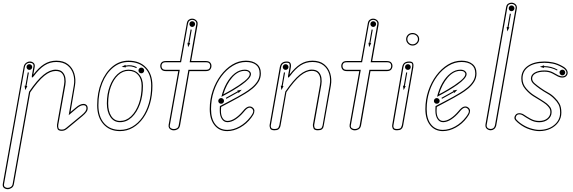

<svg xmlns="http://www.w3.org/2000/svg" viewBox="-45 -948 4172 1397"><path d="M11.5 428.5Q-5 428.5 -16.5 418.8Q-28 409 -24.5 389.5L127.5 -463Q129.5 -475 136.8 -483.2Q144 -491.5 153.5 -496Q163 -500.5 172 -500.5Q188 -500.5 199.2 -490.5Q210.5 -480.5 207.5 -461.5L197.5 -405Q236 -456 276 -481.2Q316 -506.5 364.5 -506.5Q417.5 -506.5 450.2 -480.5Q483 -454.5 495.8 -412.8Q508.5 -371 500.5 -324.5L468 -133L505.5 -164.5Q513.5 -171.5 520.8 -176.5Q528 -181.5 535 -185Q542 -188.5 548.8 -190.2Q555.5 -192 561.5 -192Q575.5 -192 584.2 -184Q593 -176 593 -160Q593 -146 583.5 -132.8Q574 -119.5 555.5 -104L442 -10Q431 -1.5 422.2 1.2Q413.5 4 404 4Q378 4 373 -12.2Q368 -28.5 370 -41.5L421 -330.5Q425.5 -354.5 422.2 -377.8Q419 -401 404.5 -416.2Q390 -431.5 360 -431.5Q320.5 -431.5 276.5 -395.8Q232.5 -360 175 -276.5L56 392Q53 410.5 39 419.5Q25 428.5 11.5 428.5ZM11.5 419Q23 419 33.8 412Q44.5 405 47 391L166.5 -280.5Q224.5 -365.5 271 -403.2Q317.5 -441 360 -441Q394 -441 410.5 -423.2Q427 -405.5 431 -379.8Q435 -354 430.5 -329.5L379 -40Q377 -28 380.5 -16.5Q384 -5 404 -5Q412.5 -5 419.5 -7.2Q426.5 -9.5 436 -17L550 -111Q567.5 -125.5 575.8 -137.2Q584 -149 584 -160Q584 -172 578.5 -177.2Q573 -182.5 561.5 -182.5Q551 -182.5 538.8 -176.8Q526.5 -171 511 -157.5L455 -110L492 -326Q499.5 -371 487.5 -410Q475.5 -449 444.8 -473Q414 -497 364.5 -497Q317.5 -497 278.8 -472Q240 -447 201 -394.5Q192.5 -383.5 188.8 -384Q185 -384.5 187 -398L198.5 -463.5Q201 -477.5 193.2 -484.2Q185.5 -491 172 -491Q164.5 -491 156.8 -487.8Q149 -484.5 143.5 -478Q138 -471.5 136 -461.5L-15.5 391Q-18 405.5 -10 412.2Q-2 419 11.5 419ZM138.5 -292.5 134 -324.5 140 -324 157 -421.5 165 -420 148 -322.5 154 -321.5ZM168.5 -439.5Q160 -439.5 154 -445.5Q148 -451.5 148 -460Q148 -469 154 -475Q160 -481 168.5 -481Q177 -481 183.2 -475Q189.5 -469 189.5 -460Q189.5 -451.5 183.2 -445.5Q177 -439.5 168.5 -439.5Z M828 6Q752 6 707 -45Q662 -96 662 -182Q662 -274.5 691.8 -347.8Q721.5 -421 773 -463.8Q824.5 -506.5 890 -506.5Q970.5 -506.5 1017.2 -457.8Q1064 -409 1064 -324.5Q1064 -254 1046.5 -193.8Q1029 -133.5 997 -88.8Q965 -44 922 -19Q879 6 828 6ZM828 -3Q877 -3 918.5 -27Q960 -51 990.5 -94.5Q1021 -138 1038 -196.5Q1055 -255 1055 -324.5Q1055 -406 1011.2 -451.5Q967.5 -497 890 -497Q827.5 -497 777.8 -456Q728 -415 699.5 -343.8Q671 -272.5 671 -182Q671 -99 713.2 -51Q755.5 -3 828 -3ZM828 -59Q783.5 -59 758 -97Q732.5 -135 732.5 -195.5Q732.5 -264 753 -319.5Q773.5 -375 809.2 -408Q845 -441 890 -441Q937.5 -441 966.2 -408.2Q995 -375.5 995 -323.5Q995 -249.5 973.2 -189.8Q951.5 -130 913.8 -94.5Q876 -59 828 -59ZM828 -68Q873 -68 908.5 -101.8Q944 -135.5 964.8 -193.2Q985.5 -251 985.5 -323.5Q985.5 -373 960 -402.8Q934.5 -432.5 890 -432.5Q848 -432.5 814.5 -401.2Q781 -370 761.5 -316.2Q742 -262.5 742 -195.5Q742 -137.5 765 -102.8Q788 -68 828 -68ZM840 -461 868 -476.5 868.5 -470.5Q890.5 -475 910 -472.5Q929.5 -470 950.5 -459.5L947 -452.5Q926 -462.5 908.5 -464.8Q891 -467 870 -463L872 -458ZM983.5 -414.5Q974.5 -414.5 968.5 -420.5Q962.5 -426.5 962.5 -435Q962.5 -444 968.5 -450Q974.5 -456 983.5 -456Q992 -456 998 -450Q1004 -444 1004 -435Q1004 -426.5 998 -420.5Q992 -414.5 983.5 -414.5Z M1220 0.5Q1209 0.5 1199.5 -4Q1190 -8.5 1185 -17.5Q1180 -26.5 1182 -39.5L1252 -430.5H1162.5Q1139.5 -430.5 1130.2 -442Q1121 -453.5 1121 -468.5Q1121 -482.5 1130.2 -493.2Q1139.5 -504 1162.5 -504H1265L1314.5 -779.5Q1317 -795.5 1328 -804Q1339 -812.5 1352 -812.5Q1363.5 -812.5 1373.5 -807.2Q1383.5 -802 1389.2 -792Q1395 -782 1392.5 -768L1346 -504H1452Q1475 -504 1484.2 -493.2Q1493.5 -482.5 1493.5 -468.5Q1493.5 -453.5 1484.2 -442Q1475 -430.5 1452 -430.5H1333.5L1265 -35.5Q1261.5 -16.5 1248 -8Q1234.5 0.5 1220 0.5ZM1220 -9Q1232.5 -9 1242.8 -15.2Q1253 -21.5 1255.5 -37L1326 -440H1452Q1471 -440 1477.8 -448Q1484.5 -456 1484.5 -468.5Q1484.5 -480 1477.8 -487.5Q1471 -495 1452 -495H1335L1383 -769.5Q1386 -786 1376 -794.8Q1366 -803.5 1352 -803.5Q1342 -803.5 1333.8 -797Q1325.5 -790.5 1323 -777.5L1272.5 -495H1162.5Q1144 -495 1137 -487.5Q1130 -480 1130 -468.5Q1130 -456 1137 -448Q1144 -440 1162.5 -440H1263L1191 -37.5Q1188 -23 1197.2 -16Q1206.5 -9 1220 -9ZM1323.5 -604.5 1319 -637 1325 -636 1342 -733.5 1350 -732 1333 -634.5 1339 -633.5ZM1353.5 -752Q1345 -752 1339 -758.2Q1333 -764.5 1333 -773Q1333 -781.5 1339 -787.5Q1345 -793.5 1353.5 -793.5Q1362 -793.5 1368.2 -787.5Q1374.5 -781.5 1374.5 -773Q1374.5 -764.5 1368.2 -758.2Q1362 -752 1353.5 -752Z M1608.5 6Q1550 6 1515.5 -37.2Q1481 -80.5 1481 -154.5Q1481 -223.5 1502.2 -286.8Q1523.5 -350 1560.5 -399.5Q1597.5 -449 1644.8 -477.8Q1692 -506.5 1744.5 -506.5Q1793 -506.5 1823 -483Q1853 -459.5 1853 -413.5Q1853 -380 1835.8 -352.5Q1818.5 -325 1792.2 -303.5Q1766 -282 1738.2 -265.5Q1710.5 -249 1689 -237Q1661.5 -221.5 1626 -202.8Q1590.5 -184 1564 -170Q1562.5 -156 1562.5 -141.5Q1562.5 -108 1575.2 -88Q1588 -68 1610 -68Q1635.5 -68 1665 -87.2Q1694.5 -106.5 1722 -139.5Q1744 -167 1761.5 -171.8Q1779 -176.5 1792 -166.5Q1800 -161.5 1804 -152Q1808 -142.5 1804 -127.8Q1800 -113 1783.5 -91.5Q1750 -46.5 1702.5 -20.2Q1655 6 1608.5 6ZM1608.5 -3Q1653 -3 1698.2 -28.2Q1743.5 -53.5 1776.5 -97Q1798.5 -125.5 1797.5 -139Q1796.5 -152.5 1786.5 -159Q1776 -167.5 1762.5 -163Q1749 -158.5 1729 -133.5Q1700.5 -99.5 1669.2 -79.2Q1638 -59 1610 -59Q1584 -59 1569 -82.2Q1554 -105.5 1554 -141.5Q1554 -150 1554.2 -158.8Q1554.5 -167.5 1555 -176Q1582 -190 1619 -209.5Q1656 -229 1684.5 -244.5Q1705.5 -256.5 1732.8 -272.8Q1760 -289 1785.5 -309.8Q1811 -330.5 1827.5 -356.2Q1844 -382 1844 -413.5Q1844 -456 1817.2 -476.5Q1790.5 -497 1744.5 -497Q1694.5 -497 1648.8 -469.2Q1603 -441.5 1567.2 -393.8Q1531.5 -346 1511 -284.2Q1490.5 -222.5 1490.5 -154.5Q1490.5 -83 1522.2 -43Q1554 -3 1608.5 -3ZM1564 -193Q1555.5 -193 1549.2 -199Q1543 -205 1543 -213.5Q1543 -222 1549.2 -228.2Q1555.5 -234.5 1564 -234.5Q1572.5 -234.5 1578.8 -228.2Q1585 -222 1585 -213.5Q1585 -205 1578.8 -199Q1572.5 -193 1564 -193ZM1602 -229 1598 -236 1684.5 -284 1681.5 -289 1714 -295 1691 -271.5 1688.5 -277ZM1566 -243.5Q1579 -299 1604.5 -343.8Q1630 -388.5 1664 -414.8Q1698 -441 1736 -441Q1757.5 -441 1769.2 -431.2Q1781 -421.5 1781 -409Q1781 -393 1762.8 -373Q1744.5 -353 1714.5 -331.8Q1684.5 -310.5 1650 -290Q1629.5 -278 1607.5 -266Q1585.5 -254 1566 -243.5ZM1580 -261.5Q1596 -270 1612.8 -279.2Q1629.5 -288.5 1645.5 -298Q1697 -328 1734.5 -358.2Q1772 -388.5 1772 -409Q1772 -418 1763 -425.2Q1754 -432.5 1736 -432.5Q1686.5 -432.5 1644.2 -384Q1602 -335.5 1580 -261.5Z M1952 0Q1925.5 0 1920.5 -14.5Q1915.5 -29 1916.5 -37L1991 -459.5Q1993.5 -472.5 1999.5 -481.8Q2005.5 -491 2016 -495.8Q2026.5 -500.5 2041.5 -500.5Q2062 -500.5 2068.2 -488.5Q2074.5 -476.5 2071 -457.5L2062 -405.5Q2100.5 -456 2140.2 -481.2Q2180 -506.5 2228.5 -506.5Q2280.5 -506.5 2313 -480.8Q2345.5 -455 2358 -413.8Q2370.5 -372.5 2362.5 -326L2310.5 -33.5Q2310 -30 2307.8 -22Q2305.5 -14 2296.8 -7Q2288 0 2267 0Q2241 0 2236 -15Q2231 -30 2231.5 -39.5L2284 -332.5Q2288 -356 2284.8 -379Q2281.5 -402 2267.2 -417.2Q2253 -432.5 2223.5 -432.5Q2184 -432.5 2140.2 -397Q2096.5 -361.5 2039 -278L1996.5 -35.5Q1996 -32 1993.2 -23.5Q1990.5 -15 1981.5 -7.5Q1972.5 0 1952 0ZM1952 -9.5Q1976 -9.5 1981.2 -20.8Q1986.5 -32 1987.5 -37L2031 -281.5Q2089 -366.5 2135 -404Q2181 -441.5 2223.5 -441.5Q2257 -441.5 2273.5 -424Q2290 -406.5 2293.8 -380.8Q2297.5 -355 2293 -330.5L2241 -38Q2240.5 -30 2244 -19.8Q2247.5 -9.5 2267 -9.5Q2291.5 -9.5 2296.2 -19.5Q2301 -29.5 2302 -34.5L2353.5 -328Q2361.5 -372.5 2350 -411Q2338.5 -449.5 2308 -473.2Q2277.5 -497 2228.5 -497Q2181 -497 2142.8 -472.5Q2104.5 -448 2066 -396Q2046.5 -370.5 2051 -397.5L2062 -459Q2064.5 -476 2060.8 -483.8Q2057 -491.5 2041.5 -491.5Q2028.5 -491.5 2020 -487.8Q2011.5 -484 2006.8 -476.5Q2002 -469 2000 -457.5L1925.5 -35.5Q1924 -28 1928 -18.8Q1932 -9.5 1952 -9.5ZM2002.5 -292.5 1998 -324.5 2004 -324 2021 -421.5 2029 -420 2012 -322.5 2018 -321.5ZM2033 -439.5Q2024.5 -439.5 2018.5 -445.5Q2012.5 -451.5 2012.5 -460Q2012.5 -469 2018.5 -475Q2024.5 -481 2033 -481Q2041.5 -481 2047.8 -475Q2054 -469 2054 -460Q2054 -451.5 2047.8 -445.5Q2041.5 -439.5 2033 -439.5Z M2537 0.5Q2526 0.5 2516.5 -4Q2507 -8.5 2502 -17.5Q2497 -26.5 2499 -39.5L2569 -430.5H2479.5Q2456.5 -430.5 2447.2 -442Q2438 -453.5 2438 -468.5Q2438 -482.5 2447.2 -493.2Q2456.5 -504 2479.5 -504H2582L2631.5 -779.5Q2634 -795.5 2645 -804Q2656 -812.5 2669 -812.5Q2680.5 -812.5 2690.5 -807.2Q2700.5 -802 2706.2 -792Q2712 -782 2709.5 -768L2663 -504H2769Q2792 -504 2801.2 -493.2Q2810.5 -482.5 2810.5 -468.5Q2810.5 -453.5 2801.2 -442Q2792 -430.5 2769 -430.5H2650.5L2582 -35.5Q2578.5 -16.5 2565 -8Q2551.5 0.5 2537 0.5ZM2537 -9Q2549.5 -9 2559.8 -15.2Q2570 -21.5 2572.5 -37L2643 -440H2769Q2788 -440 2794.8 -448Q2801.5 -456 2801.5 -468.5Q2801.5 -480 2794.8 -487.5Q2788 -495 2769 -495H2652L2700 -769.5Q2703 -786 2693 -794.8Q2683 -803.5 2669 -803.5Q2659 -803.5 2650.8 -797Q2642.5 -790.5 2640 -777.5L2589.5 -495H2479.5Q2461 -495 2454 -487.5Q2447 -480 2447 -468.5Q2447 -456 2454 -448Q2461 -440 2479.5 -440H2580L2508 -37.5Q2505 -23 2514.2 -16Q2523.5 -9 2537 -9ZM2640.5 -604.5 2636 -637 2642 -636 2659 -733.5 2667 -732 2650 -634.5 2656 -633.5ZM2670.5 -752Q2662 -752 2656 -758.2Q2650 -764.5 2650 -773Q2650 -781.5 2656 -787.5Q2662 -793.5 2670.5 -793.5Q2679 -793.5 2685.2 -787.5Q2691.5 -781.5 2691.5 -773Q2691.5 -764.5 2685.2 -758.2Q2679 -752 2670.5 -752Z M2843 0Q2817.5 0 2812 -14Q2806.5 -28 2808.5 -37.5L2881.5 -461Q2884 -474.5 2890.2 -483.2Q2896.5 -492 2907.2 -496.2Q2918 -500.5 2933.5 -500.5Q2954 -500.5 2959.8 -489.2Q2965.5 -478 2962.5 -459.5L2888.5 -35.5Q2888 -32 2885.2 -23.5Q2882.5 -15 2873.2 -7.5Q2864 0 2843 0ZM2843 -9.5Q2868 -9.5 2873.2 -20.8Q2878.5 -32 2879.5 -37L2953.5 -460.5Q2956.5 -478 2952.5 -484.8Q2948.5 -491.5 2933.5 -491.5Q2920 -491.5 2911.2 -488.5Q2902.5 -485.5 2897.5 -478.5Q2892.5 -471.5 2890.5 -459.5L2817.5 -35Q2816 -28 2819.8 -18.8Q2823.5 -9.5 2843 -9.5ZM2892 -292.5 2887 -324.5 2893 -324 2910.5 -421.5 2918 -420 2901 -322.5 2907 -321.5ZM2923 -439.5Q2914 -439.5 2908 -445.5Q2902 -451.5 2902 -460Q2902 -469 2908 -475Q2914 -481 2923 -481Q2931.5 -481 2937.5 -475Q2943.5 -469 2943.5 -460Q2943.5 -451.5 2937.5 -445.5Q2931.5 -439.5 2923 -439.5ZM2957 -616.5Q2937.5 -616.5 2923.8 -630.5Q2910 -644.5 2910 -663Q2910 -681 2922.8 -694.5Q2935.5 -708 2957 -708Q2975.5 -708 2990.2 -695.5Q3005 -683 3005 -663Q3005 -644.5 2990.8 -630.5Q2976.5 -616.5 2957 -616.5ZM2957 -625.5Q2973 -625.5 2984.5 -636.8Q2996 -648 2996 -663Q2996 -679 2984.5 -689Q2973 -699 2957 -699Q2939 -699 2929 -688.2Q2919 -677.5 2919 -663Q2919 -648 2930 -636.8Q2941 -625.5 2957 -625.5Z M3177.5 6Q3119 6 3084.5 -37.2Q3050 -80.5 3050 -154.5Q3050 -223.5 3071.2 -286.8Q3092.5 -350 3129.5 -399.5Q3166.5 -449 3213.8 -477.8Q3261 -506.5 3313.5 -506.5Q3362 -506.5 3392 -483Q3422 -459.5 3422 -413.5Q3422 -380 3404.8 -352.5Q3387.5 -325 3361.2 -303.5Q3335 -282 3307.2 -265.5Q3279.5 -249 3258 -237Q3230.5 -221.5 3195 -202.8Q3159.5 -184 3133 -170Q3131.5 -156 3131.5 -141.5Q3131.5 -108 3144.2 -88Q3157 -68 3179 -68Q3204.5 -68 3234 -87.2Q3263.5 -106.5 3291 -139.5Q3313 -167 3330.5 -171.8Q3348 -176.5 3361 -166.5Q3369 -161.5 3373 -152Q3377 -142.5 3373 -127.8Q3369 -113 3352.5 -91.5Q3319 -46.5 3271.5 -20.2Q3224 6 3177.5 6ZM3177.5 -3Q3222 -3 3267.2 -28.2Q3312.5 -53.5 3345.5 -97Q3367.5 -125.5 3366.5 -139Q3365.5 -152.5 3355.5 -159Q3345 -167.5 3331.5 -163Q3318 -158.5 3298 -133.5Q3269.5 -99.5 3238.2 -79.2Q3207 -59 3179 -59Q3153 -59 3138 -82.2Q3123 -105.5 3123 -141.5Q3123 -150 3123.2 -158.8Q3123.5 -167.5 3124 -176Q3151 -190 3188 -209.5Q3225 -229 3253.5 -244.5Q3274.5 -256.5 3301.8 -272.8Q3329 -289 3354.5 -309.8Q3380 -330.5 3396.5 -356.2Q3413 -382 3413 -413.5Q3413 -456 3386.2 -476.5Q3359.5 -497 3313.5 -497Q3263.5 -497 3217.8 -469.2Q3172 -441.5 3136.2 -393.8Q3100.5 -346 3080 -284.2Q3059.5 -222.5 3059.5 -154.5Q3059.5 -83 3091.2 -43Q3123 -3 3177.5 -3ZM3133 -193Q3124.5 -193 3118.2 -199Q3112 -205 3112 -213.5Q3112 -222 3118.2 -228.2Q3124.5 -234.5 3133 -234.5Q3141.5 -234.5 3147.8 -228.2Q3154 -222 3154 -213.5Q3154 -205 3147.8 -199Q3141.5 -193 3133 -193ZM3171 -229 3167 -236 3253.5 -284 3250.5 -289 3283 -295 3260 -271.5 3257.5 -277ZM3135 -243.5Q3148 -299 3173.5 -343.8Q3199 -388.5 3233 -414.8Q3267 -441 3305 -441Q3326.5 -441 3338.2 -431.2Q3350 -421.5 3350 -409Q3350 -393 3331.8 -373Q3313.5 -353 3283.5 -331.8Q3253.5 -310.5 3219 -290Q3198.5 -278 3176.5 -266Q3154.5 -254 3135 -243.5ZM3149 -261.5Q3165 -270 3181.8 -279.2Q3198.5 -288.5 3214.5 -298Q3266 -328 3303.5 -358.2Q3341 -388.5 3341 -409Q3341 -418 3332 -425.2Q3323 -432.5 3305 -432.5Q3255.5 -432.5 3213.2 -384Q3171 -335.5 3149 -261.5Z M3525.5 0Q3515 0 3505.2 -5Q3495.5 -10 3490.2 -19.8Q3485 -29.5 3487.5 -43.5L3637.5 -895Q3640.5 -913.5 3652 -921Q3663.5 -928.5 3676 -928.5Q3693.5 -928.5 3705.8 -917.2Q3718 -906 3715.5 -886L3565.5 -34.5Q3561 -17 3549.8 -8.5Q3538.5 0 3525.5 0ZM3525.5 -9.5Q3536 -9.5 3544.5 -15.8Q3553 -22 3556.5 -36.5L3706.5 -887.5Q3709 -903 3699.5 -911.2Q3690 -919.5 3676 -919.5Q3665.5 -919.5 3657.2 -913.8Q3649 -908 3646.5 -893.5L3496.5 -41.5Q3493.5 -25.5 3502.8 -17.5Q3512 -9.5 3525.5 -9.5ZM3646 -719.5 3641.5 -752 3647.5 -751 3664.5 -848.5 3672.5 -847.5 3655.5 -749.5 3661.5 -749ZM3677 -866.5Q3668.5 -866.5 3662.5 -872.8Q3656.5 -879 3656.5 -887.5Q3656.5 -896 3662.5 -902.2Q3668.5 -908.5 3677 -908.5Q3685.5 -908.5 3691.8 -902.2Q3698 -896 3698 -887.5Q3698 -879 3691.8 -872.8Q3685.5 -866.5 3677 -866.5Z M3878 6Q3849 6 3809.8 -6.2Q3770.5 -18.5 3734.5 -46Q3717 -59 3704.2 -74Q3691.5 -89 3704 -109Q3709.5 -119 3720.8 -122.5Q3732 -126 3745.2 -123.2Q3758.5 -120.5 3770 -112Q3786 -100.5 3815.5 -84.2Q3845 -68 3878 -68Q3915 -68 3937.2 -86.5Q3959.5 -105 3959.5 -132.5Q3959.5 -151.5 3950.2 -164Q3941 -176.5 3928 -188Q3913.5 -199.5 3889.2 -214.8Q3865 -230 3835.5 -247.5Q3805 -266.5 3776.5 -300Q3748 -333.5 3748 -376.5Q3748 -434.5 3793.8 -467.5Q3839.5 -500.5 3917 -500.5Q3945.5 -500.5 3979 -493.8Q4012.5 -487 4051.5 -464.5Q4073.5 -452 4081.8 -434.2Q4090 -416.5 4080 -400.5Q4071 -386 4052.5 -384Q4034 -382 4014 -391.5Q4001.5 -398.5 3975.5 -412.5Q3949.5 -426.5 3917 -426.5Q3874.5 -426.5 3850.8 -413Q3827 -399.5 3827 -376.5Q3827 -358 3846.2 -341.2Q3865.5 -324.5 3888.5 -308.5Q3916.5 -288.5 3943.8 -274Q3971 -259.5 3994.5 -234.5Q4013.5 -216.5 4026.5 -192.5Q4039.5 -168.5 4039.5 -128.5Q4039.5 -90 4018.2 -59.5Q3997 -29 3960.5 -11.5Q3924 6 3878 6ZM3878 -3Q3944 -3 3987.2 -38.5Q4030.5 -74 4030.5 -128.5Q4030.5 -166.5 4018.5 -188.5Q4006.5 -210.5 3988 -228Q3965.5 -251.5 3939 -266.2Q3912.5 -281 3883.5 -301Q3860.5 -317 3839.2 -335.8Q3818 -354.5 3818 -376.5Q3818 -404 3845.2 -419.8Q3872.5 -435.5 3917 -435.5Q3951.5 -435.5 3978.8 -421Q4006 -406.5 4018 -399.5Q4035.5 -391.5 4050.5 -392.8Q4065.5 -394 4072.5 -405Q4080.5 -418 4073.2 -431.8Q4066 -445.5 4047 -456.5Q4009.5 -478.5 3977.2 -484.8Q3945 -491 3917 -491Q3841.5 -491 3799.2 -460.8Q3757 -430.5 3757 -376.5Q3757 -336.5 3783.8 -305.2Q3810.5 -274 3840 -255.5Q3869.5 -237.5 3894 -222Q3918.5 -206.5 3934 -194.5Q3947.5 -183 3958 -168.8Q3968.5 -154.5 3968.5 -132.5Q3968.5 -100.5 3943 -79.5Q3917.5 -58.5 3878 -58.5Q3843 -58.5 3811.8 -76Q3780.5 -93.5 3764 -105Q3749.5 -116 3733.8 -116Q3718 -116 3712 -105Q3702.5 -89.5 3712.5 -78Q3722.5 -66.5 3740 -53Q3775.5 -27 3812.8 -15Q3850 -3 3878 -3ZM4008.5 -435Q3987 -447 3962.8 -453Q3938.5 -459 3913.5 -459.5V-453.5L3883 -462L3914 -473L3913.5 -467Q3966.5 -467 4011.5 -441.5ZM4047 -399.5Q4038.5 -399.5 4032.2 -405.8Q4026 -412 4026 -420.5Q4026 -429 4032.2 -435Q4038.5 -441 4047 -441Q4055.5 -441 4061.5 -435Q4067.5 -429 4067.5 -420.5Q4067.5 -412 4061.5 -405.8Q4055.5 -399.5 4047 -399.5Z"/></svg>

Font: Edu AU VIC WA NT Arrows
Style: Regular
Weight: 400
Designer: Tina and Corey Anderson, Eben Sorkin, Mirko Velimirovic
Foundry: Google for Education
Version: Version 1.001